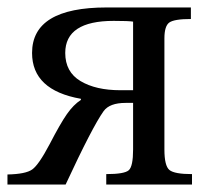

<svg xmlns="http://www.w3.org/2000/svg" viewBox="-30 -495 568 515"><path d="M56 -353Q56 -475 256 -475H482V-444Q437 -444 424 -434.5Q411 -425 411 -392V-94Q411 -50 424.5 -39Q438 -28 485 -28V0H255V-28Q304 -28 315.5 -38.5Q327 -49 327 -94V-219H307Q264 -219 248 -197Q218 -155 146 0H-10V-27Q39 -28 56.5 -40.5Q74 -53 103 -108Q132 -164 149.5 -189Q167 -214 187 -227V-230Q56 -253 56 -353ZM327 -253V-437Q315 -439 275 -439Q145 -439 145 -353Q145 -302 186 -277.5Q227 -253 293 -253Z"/></svg>

Font: myMathFont
Style: Regular
Weight: 400
Designer: Ross Mills, John Hudson & Paul Hanslow, Tiro Typeworks Ltd; with prior portions MicroPress Inc., and Coen Hoffman. Math 
Foundry: Tiro Typeworks Ltd
Version: Version 2.13 b171